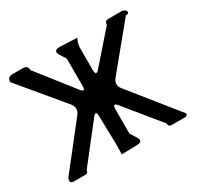

<svg xmlns="http://www.w3.org/2000/svg" viewBox="-129 -611 737 716"><g transform="rotate(-30 239.5 -252.5)"><path d="M205.1 -21.5Q206.1 -44.9 206.1 -68.4L203.1 -186.5Q203.1 -215.8 185.5 -193.4L61.5 -35.2Q61.5 -23.4 49.8 -23.4H1Q-20.5 -23.4 -11.7 -44.9L134.8 -231.4Q152.3 -253.9 134.8 -276.4L-20.5 -462.9Q-20.5 -484.4 1 -484.4H46.9Q67.4 -484.4 67.4 -463.9L188.5 -309.6Q206.1 -287.1 206.1 -316.4V-433.6L189.5 -459Q174.8 -484.4 204.1 -484.4L279.3 -481.4Q268.6 -462.9 268.6 -441.4V-348.6Q268.6 -319.3 287.1 -340.8L398.4 -467.8Q398.4 -484.4 415 -484.4H474.6L487.3 -478.5Q496.1 -462.9 477.5 -462.9L328.1 -281.2Q309.6 -258.8 327.1 -236.3L489.3 -34.2Q489.3 -23.4 478.5 -23.4H421.9Q407.2 -23.4 407.2 -38.1L287.1 -185.5Q268.6 -208 268.6 -178.7V-74.2L285.2 -47.9Q300.8 -23.4 271.5 -23.4Z"/></g></svg>

Font: B2 Hana
Style: Regular
Weight: 500
Version: 2020-08-05; (max)